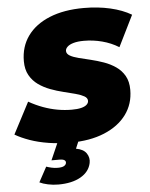

<svg xmlns="http://www.w3.org/2000/svg" viewBox="-85 -766 827 1057"><g transform="rotate(-5 328.5 -238.0)"><path d="M280 16Q218 16 161 7Q104 -2 57.5 -18.5Q11 -35 -23 -55L68 -229Q107 -207 146.5 -192.5Q186 -178 225.5 -171Q265 -164 304 -164Q335 -164 355.5 -169Q376 -174 386.5 -183.5Q397 -193 397 -205Q397 -221 379 -231Q361 -241 331.5 -249Q302 -257 266.5 -265.5Q231 -274 195 -287.5Q159 -301 129.5 -322Q100 -343 82 -375Q64 -407 64 -453Q64 -533 106.5 -592Q149 -651 228.5 -683.5Q308 -716 418 -716Q496 -716 563.5 -700.5Q631 -685 680 -656L595 -484Q553 -510 503.5 -523Q454 -536 403 -536Q369 -536 346 -529.5Q323 -523 311.5 -512Q300 -501 300 -489Q300 -473 318 -462.5Q336 -452 366 -444.5Q396 -437 431.5 -428.5Q467 -420 502.5 -407.5Q538 -395 568 -374.5Q598 -354 616 -322.5Q634 -291 634 -245Q634 -167 591 -108.5Q548 -50 468.5 -17Q389 16 280 16ZM195 240Q165 240 137 234Q109 228 91 219L136 136Q147 140 164 144Q181 148 199 148Q222 148 233 142Q244 136 246 126Q248 116 240 110Q232 104 212 104H168L218 -10H334L308 52Q349 59 365.5 83.5Q382 108 376 137Q366 185 318 212.5Q270 240 195 240Z"/></g></svg>

Font: Montserrat Thin Black
Style: Italic
Weight: 900
Italic angle: -11.3°
Version: Version 9.000